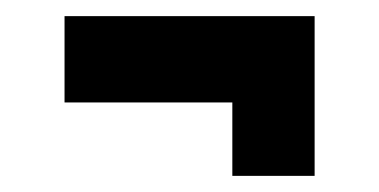

<svg xmlns="http://www.w3.org/2000/svg" viewBox="-20 -338 470 238"><path d="M60 -211V-318H370V-120H268V-211Z"/></svg>

Font: Cherry Swash
Style: Bold
Weight: 700
Designer: Kasatkina Nataliya
Foundry: Nataliya Kasatkina
Version: Version 1.001